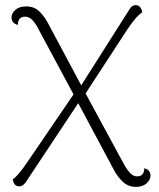

<svg xmlns="http://www.w3.org/2000/svg" viewBox="-20 -721 622 749"><path d="M510 8Q480 8 459 -12Q438 -32 425 -57L272 -343L126 -615Q115 -635 103.5 -645.5Q92 -656 78 -656Q62 -656 55.5 -646Q49 -636 50 -624Q39 -626 32 -633.5Q25 -641 25 -653Q25 -669 40 -682.5Q55 -696 82 -696Q114 -696 134 -676Q154 -656 167 -631L306 -371L467 -74Q477 -57 488.5 -45Q500 -33 515 -33Q531 -33 537.5 -43.5Q544 -54 542 -64Q554 -63 560.5 -55Q567 -47 567 -36Q567 -20 552 -6Q537 8 510 8ZM55 6Q45 6 38.5 -0.5Q32 -7 30 -22Q40 -28 53.5 -44Q67 -60 87 -89L284 -378L306 -350L79 -8Q74 -2 68.5 2Q63 6 55 6ZM307 -346 286 -371 486 -686Q490 -693 496 -697Q502 -701 509 -701Q520 -701 526 -694Q532 -687 535 -673Q521 -664 506.5 -646.5Q492 -629 476 -605Z"/></svg>

Font: Arima Thin ExtraLight
Style: Regular
Weight: 250
Version: Version 1.100